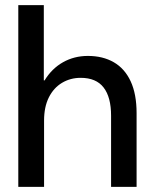

<svg xmlns="http://www.w3.org/2000/svg" viewBox="-20 -725 591 745"><path d="M51 0V-705H150V-413H153Q181 -459 224.5 -483.5Q268 -508 321 -508Q379 -508 421.5 -483.5Q464 -459 487 -409.5Q510 -360 510 -286V0H411V-276Q411 -348 382 -385.5Q353 -423 293 -423Q253 -423 220.5 -403.5Q188 -384 169.5 -347Q151 -310 151 -257V0Z"/></svg>

Font: DM Sans 9pt 36pt Medium
Style: Regular
Weight: 500
Version: Version 4.004;gftools[0.9.30]